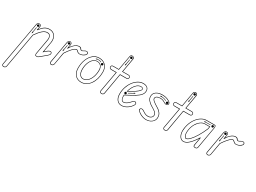

<svg xmlns="http://www.w3.org/2000/svg" viewBox="-83 -1799 4287 3215"><g transform="rotate(30 2060.5 -191.5)"><path d="M11.5 428.5Q-5 428.5 -16.5 418.8Q-28 409 -24.5 389.5L127.5 -463Q129.5 -475 136.8 -483.2Q144 -491.5 153.5 -496Q163 -500.5 172 -500.5Q188 -500.5 199.2 -490.5Q210.5 -480.5 207.5 -461.5L197.5 -405Q236 -456 276 -481.2Q316 -506.5 364.5 -506.5Q417.5 -506.5 450.2 -480.5Q483 -454.5 495.8 -412.8Q508.5 -371 500.5 -324.5L468 -133L505.5 -164.5Q513.5 -171.5 520.8 -176.5Q528 -181.5 535 -185Q542 -188.5 548.8 -190.2Q555.5 -192 561.5 -192Q575.5 -192 584.2 -184Q593 -176 593 -160Q593 -146 583.5 -132.8Q574 -119.5 555.5 -104L442 -10Q431 -1.5 422.2 1.2Q413.5 4 404 4Q378 4 373 -12.2Q368 -28.5 370 -41.5L421 -330.5Q425.5 -354.5 422.2 -377.8Q419 -401 404.5 -416.2Q390 -431.5 360 -431.5Q320.5 -431.5 276.5 -395.8Q232.5 -360 175 -276.5L56 392Q53 410.5 39 419.5Q25 428.5 11.5 428.5ZM11.5 419Q23 419 33.8 412Q44.5 405 47 391L166.5 -280.5Q224.5 -365.5 271 -403.2Q317.5 -441 360 -441Q394 -441 410.5 -423.2Q427 -405.5 431 -379.8Q435 -354 430.5 -329.5L379 -40Q377 -28 380.5 -16.5Q384 -5 404 -5Q412.5 -5 419.5 -7.2Q426.5 -9.5 436 -17L550 -111Q567.5 -125.5 575.8 -137.2Q584 -149 584 -160Q584 -172 578.5 -177.2Q573 -182.5 561.5 -182.5Q551 -182.5 538.8 -176.8Q526.5 -171 511 -157.5L455 -110L492 -326Q499.5 -371 487.5 -410Q475.5 -449 444.8 -473Q414 -497 364.5 -497Q317.5 -497 278.8 -472Q240 -447 201 -394.5Q192.5 -383.5 188.8 -384Q185 -384.5 187 -398L198.5 -463.5Q201 -477.5 193.2 -484.2Q185.5 -491 172 -491Q164.5 -491 156.8 -487.8Q149 -484.5 143.5 -478Q138 -471.5 136 -461.5L-15.5 391Q-18 405.5 -10 412.2Q-2 419 11.5 419ZM138.5 -292.5 134 -324.5 140 -324 157 -421.5 165 -420 148 -322.5 154 -321.5ZM168.5 -439.5Q160 -439.5 154 -445.5Q148 -451.5 148 -460Q148 -469 154 -475Q160 -481 168.5 -481Q177 -481 183.2 -475Q189.5 -469 189.5 -460Q189.5 -451.5 183.2 -445.5Q177 -439.5 168.5 -439.5Z M684.5 0Q674 0 665.2 -5Q656.5 -10 652 -19.8Q647.5 -29.5 650 -43L724 -459Q727.5 -479 741 -489.8Q754.5 -500.5 768.5 -500.5Q783.5 -500.5 794.8 -488.2Q806 -476 802 -452.5L792.5 -397Q815 -433 840 -457.2Q865 -481.5 890.2 -494Q915.5 -506.5 938.5 -506.5Q964 -506.5 974.5 -496.5Q985 -486.5 990.5 -476.5Q996 -466.5 1007 -466.5Q1017 -466.5 1029 -472.8Q1041 -479 1048 -484Q1063.5 -494.5 1080.5 -496.2Q1097.5 -498 1109.5 -490.8Q1121.5 -483.5 1121.5 -466.5Q1121.5 -454.5 1115.8 -444.5Q1110 -434.5 1100.2 -426.5Q1090.5 -418.5 1079 -411.5Q1060 -400 1039 -395Q1018 -390 1005.5 -390Q983 -390 968.5 -400.2Q954 -410.5 944.5 -420.8Q935 -431 926.5 -431Q916 -431 896.5 -418.8Q877 -406.5 846.2 -372Q815.5 -337.5 770.5 -270L730 -41.5Q727.5 -21.5 713.2 -10.8Q699 0 684.5 0ZM684.5 -9.5Q696.5 -9.5 707.8 -17.8Q719 -26 721.5 -43L761.5 -273.5Q808 -342.5 840.2 -378.5Q872.5 -414.5 893.5 -427.5Q914.5 -440.5 926.5 -440.5Q938 -440.5 948.8 -430Q959.5 -419.5 972.8 -409Q986 -398.5 1005.5 -398.5Q1017 -398.5 1036.5 -403.2Q1056 -408 1074 -419.5Q1091 -429.5 1101.5 -440.5Q1112 -451.5 1112 -466.5Q1112 -479 1103 -484.2Q1094 -489.5 1080.5 -487.8Q1067 -486 1053.5 -477Q1046 -472 1032.2 -464.8Q1018.5 -457.5 1007 -457.5Q991 -457.5 983.8 -467.5Q976.5 -477.5 967.8 -487.2Q959 -497 938.5 -497Q905 -497 866.2 -468.5Q827.5 -440 795 -383Q786 -368.5 782.2 -369.2Q778.5 -370 781.5 -385.5L793.5 -454Q797 -473.5 788.5 -482.5Q780 -491.5 768.5 -491.5Q757 -491.5 746.5 -483Q736 -474.5 733 -457.5L659.5 -41.5Q656 -25 663.8 -17.2Q671.5 -9.5 684.5 -9.5ZM735.5 -292.5 731 -324.5 737 -324 754 -421.5 762 -420 745 -322.5 751 -321.5ZM765 -439.5Q756.5 -439.5 750.5 -445.5Q744.5 -451.5 744.5 -460Q744.5 -469 750.5 -475Q756.5 -481 765 -481Q774 -481 780 -475Q786 -469 786 -460Q786 -451.5 780 -445.5Q774 -439.5 765 -439.5Z M1264 6Q1188 6 1143 -45Q1098 -96 1098 -182Q1098 -274.5 1127.8 -347.8Q1157.5 -421 1209 -463.8Q1260.5 -506.5 1326 -506.5Q1406.5 -506.5 1453.2 -457.8Q1500 -409 1500 -324.5Q1500 -254 1482.5 -193.8Q1465 -133.5 1433 -88.8Q1401 -44 1358 -19Q1315 6 1264 6ZM1264 -3Q1313 -3 1354.5 -27Q1396 -51 1426.5 -94.5Q1457 -138 1474 -196.5Q1491 -255 1491 -324.5Q1491 -406 1447.2 -451.5Q1403.5 -497 1326 -497Q1263.5 -497 1213.8 -456Q1164 -415 1135.5 -343.8Q1107 -272.5 1107 -182Q1107 -99 1149.2 -51Q1191.5 -3 1264 -3ZM1264 -59Q1219.5 -59 1194 -97Q1168.5 -135 1168.5 -195.5Q1168.5 -264 1189 -319.5Q1209.5 -375 1245.2 -408Q1281 -441 1326 -441Q1373.5 -441 1402.2 -408.2Q1431 -375.5 1431 -323.5Q1431 -249.5 1409.2 -189.8Q1387.5 -130 1349.8 -94.5Q1312 -59 1264 -59ZM1264 -68Q1309 -68 1344.5 -101.8Q1380 -135.5 1400.8 -193.2Q1421.5 -251 1421.5 -323.5Q1421.5 -373 1396 -402.8Q1370.5 -432.5 1326 -432.5Q1284 -432.5 1250.5 -401.2Q1217 -370 1197.5 -316.2Q1178 -262.5 1178 -195.5Q1178 -137.5 1201 -102.8Q1224 -68 1264 -68ZM1276 -461 1304 -476.5 1304.5 -470.5Q1326.5 -475 1346 -472.5Q1365.5 -470 1386.5 -459.5L1383 -452.5Q1362 -462.5 1344.5 -464.8Q1327 -467 1306 -463L1308 -458ZM1419.5 -414.5Q1410.5 -414.5 1404.5 -420.5Q1398.5 -426.5 1398.5 -435Q1398.5 -444 1404.5 -450Q1410.5 -456 1419.5 -456Q1428 -456 1434 -450Q1440 -444 1440 -435Q1440 -426.5 1434 -420.5Q1428 -414.5 1419.5 -414.5Z M1656 0.5Q1645 0.5 1635.5 -4Q1626 -8.5 1621 -17.5Q1616 -26.5 1618 -39.5L1688 -430.5H1598.5Q1575.5 -430.5 1566.2 -442Q1557 -453.5 1557 -468.5Q1557 -482.5 1566.2 -493.2Q1575.5 -504 1598.5 -504H1701L1750.5 -779.5Q1753 -795.5 1764 -804Q1775 -812.5 1788 -812.5Q1799.5 -812.5 1809.5 -807.2Q1819.5 -802 1825.2 -792Q1831 -782 1828.5 -768L1782 -504H1888Q1911 -504 1920.2 -493.2Q1929.5 -482.5 1929.5 -468.5Q1929.5 -453.5 1920.2 -442Q1911 -430.5 1888 -430.5H1769.5L1701 -35.5Q1697.5 -16.5 1684 -8Q1670.5 0.5 1656 0.5ZM1656 -9Q1668.5 -9 1678.8 -15.2Q1689 -21.5 1691.5 -37L1762 -440H1888Q1907 -440 1913.8 -448Q1920.5 -456 1920.5 -468.5Q1920.5 -480 1913.8 -487.5Q1907 -495 1888 -495H1771L1819 -769.5Q1822 -786 1812 -794.8Q1802 -803.5 1788 -803.5Q1778 -803.5 1769.8 -797Q1761.5 -790.5 1759 -777.5L1708.5 -495H1598.5Q1580 -495 1573 -487.5Q1566 -480 1566 -468.5Q1566 -456 1573 -448Q1580 -440 1598.5 -440H1699L1627 -37.5Q1624 -23 1633.2 -16Q1642.5 -9 1656 -9ZM1759.5 -604.5 1755 -637 1761 -636 1778 -733.5 1786 -732 1769 -634.5 1775 -633.5ZM1789.5 -752Q1781 -752 1775 -758.2Q1769 -764.5 1769 -773Q1769 -781.5 1775 -787.5Q1781 -793.5 1789.5 -793.5Q1798 -793.5 1804.2 -787.5Q1810.5 -781.5 1810.5 -773Q1810.5 -764.5 1804.2 -758.2Q1798 -752 1789.5 -752Z M2044.5 6Q1986 6 1951.5 -37.2Q1917 -80.5 1917 -154.5Q1917 -223.5 1938.2 -286.8Q1959.5 -350 1996.5 -399.5Q2033.5 -449 2080.8 -477.8Q2128 -506.5 2180.5 -506.5Q2229 -506.5 2259 -483Q2289 -459.5 2289 -413.5Q2289 -380 2271.8 -352.5Q2254.5 -325 2228.2 -303.5Q2202 -282 2174.2 -265.5Q2146.5 -249 2125 -237Q2097.5 -221.5 2062 -202.8Q2026.5 -184 2000 -170Q1998.5 -156 1998.5 -141.5Q1998.5 -108 2011.2 -88Q2024 -68 2046 -68Q2071.5 -68 2101 -87.2Q2130.5 -106.5 2158 -139.5Q2180 -167 2197.5 -171.8Q2215 -176.5 2228 -166.5Q2236 -161.5 2240 -152Q2244 -142.5 2240 -127.8Q2236 -113 2219.5 -91.5Q2186 -46.5 2138.5 -20.2Q2091 6 2044.5 6ZM2044.5 -3Q2089 -3 2134.2 -28.2Q2179.5 -53.5 2212.5 -97Q2234.5 -125.5 2233.5 -139Q2232.5 -152.5 2222.5 -159Q2212 -167.5 2198.5 -163Q2185 -158.5 2165 -133.5Q2136.5 -99.5 2105.2 -79.2Q2074 -59 2046 -59Q2020 -59 2005 -82.2Q1990 -105.5 1990 -141.5Q1990 -150 1990.2 -158.8Q1990.5 -167.5 1991 -176Q2018 -190 2055 -209.5Q2092 -229 2120.5 -244.5Q2141.5 -256.5 2168.8 -272.8Q2196 -289 2221.5 -309.8Q2247 -330.5 2263.5 -356.2Q2280 -382 2280 -413.5Q2280 -456 2253.2 -476.5Q2226.5 -497 2180.5 -497Q2130.5 -497 2084.8 -469.2Q2039 -441.5 2003.2 -393.8Q1967.5 -346 1947 -284.2Q1926.5 -222.5 1926.5 -154.5Q1926.5 -83 1958.2 -43Q1990 -3 2044.5 -3ZM2000 -193Q1991.5 -193 1985.2 -199Q1979 -205 1979 -213.5Q1979 -222 1985.2 -228.2Q1991.5 -234.5 2000 -234.5Q2008.5 -234.5 2014.8 -228.2Q2021 -222 2021 -213.5Q2021 -205 2014.8 -199Q2008.5 -193 2000 -193ZM2038 -229 2034 -236 2120.5 -284 2117.5 -289 2150 -295 2127 -271.5 2124.5 -277ZM2002 -243.5Q2015 -299 2040.5 -343.8Q2066 -388.5 2100 -414.8Q2134 -441 2172 -441Q2193.5 -441 2205.2 -431.2Q2217 -421.5 2217 -409Q2217 -393 2198.8 -373Q2180.5 -353 2150.5 -331.8Q2120.5 -310.5 2086 -290Q2065.5 -278 2043.5 -266Q2021.5 -254 2002 -243.5ZM2016 -261.5Q2032 -270 2048.8 -279.2Q2065.5 -288.5 2081.5 -298Q2133 -328 2170.5 -358.2Q2208 -388.5 2208 -409Q2208 -418 2199 -425.2Q2190 -432.5 2172 -432.5Q2122.5 -432.5 2080.2 -384Q2038 -335.5 2016 -261.5Z M2515.5 6Q2486.5 6 2447.2 -6.2Q2408 -18.5 2372 -46Q2354.5 -59 2341.8 -74Q2329 -89 2341.5 -109Q2347 -119 2358.2 -122.5Q2369.5 -126 2382.8 -123.2Q2396 -120.5 2407.5 -112Q2423.5 -100.5 2453 -84.2Q2482.5 -68 2515.5 -68Q2552.5 -68 2574.8 -86.5Q2597 -105 2597 -132.5Q2597 -151.5 2587.8 -164Q2578.5 -176.5 2565.5 -188Q2551 -199.5 2526.8 -214.8Q2502.5 -230 2473 -247.5Q2442.5 -266.5 2414 -300Q2385.5 -333.5 2385.5 -376.5Q2385.5 -434.5 2431.2 -467.5Q2477 -500.5 2554.5 -500.5Q2583 -500.5 2616.5 -493.8Q2650 -487 2689 -464.5Q2711 -452 2719.2 -434.2Q2727.5 -416.5 2717.5 -400.5Q2708.5 -386 2690 -384Q2671.5 -382 2651.5 -391.5Q2639 -398.5 2613 -412.5Q2587 -426.5 2554.5 -426.5Q2512 -426.5 2488.2 -413Q2464.5 -399.5 2464.5 -376.5Q2464.5 -358 2483.8 -341.2Q2503 -324.5 2526 -308.5Q2554 -288.5 2581.2 -274Q2608.5 -259.5 2632 -234.5Q2651 -216.5 2664 -192.5Q2677 -168.5 2677 -128.5Q2677 -90 2655.8 -59.5Q2634.5 -29 2598 -11.5Q2561.5 6 2515.5 6ZM2515.5 -3Q2581.5 -3 2624.8 -38.5Q2668 -74 2668 -128.5Q2668 -166.5 2656 -188.5Q2644 -210.5 2625.5 -228Q2603 -251.5 2576.5 -266.2Q2550 -281 2521 -301Q2498 -317 2476.8 -335.8Q2455.5 -354.5 2455.5 -376.5Q2455.5 -404 2482.8 -419.8Q2510 -435.5 2554.5 -435.5Q2589 -435.5 2616.2 -421Q2643.5 -406.5 2655.5 -399.5Q2673 -391.5 2688 -392.8Q2703 -394 2710 -405Q2718 -418 2710.8 -431.8Q2703.5 -445.5 2684.5 -456.5Q2647 -478.5 2614.8 -484.8Q2582.5 -491 2554.5 -491Q2479 -491 2436.8 -460.8Q2394.5 -430.5 2394.5 -376.5Q2394.5 -336.5 2421.2 -305.2Q2448 -274 2477.5 -255.5Q2507 -237.5 2531.5 -222Q2556 -206.5 2571.5 -194.5Q2585 -183 2595.5 -168.8Q2606 -154.5 2606 -132.5Q2606 -100.5 2580.5 -79.5Q2555 -58.5 2515.5 -58.5Q2480.5 -58.5 2449.2 -76Q2418 -93.5 2401.5 -105Q2387 -116 2371.2 -116Q2355.5 -116 2349.5 -105Q2340 -89.5 2350 -78Q2360 -66.5 2377.5 -53Q2413 -27 2450.2 -15Q2487.5 -3 2515.5 -3ZM2646 -435Q2624.5 -447 2600.2 -453Q2576 -459 2551 -459.5V-453.5L2520.5 -462L2551.5 -473L2551 -467Q2604 -467 2649 -441.5ZM2684.5 -399.5Q2676 -399.5 2669.8 -405.8Q2663.5 -412 2663.5 -420.5Q2663.5 -429 2669.8 -435Q2676 -441 2684.5 -441Q2693 -441 2699 -435Q2705 -429 2705 -420.5Q2705 -412 2699 -405.8Q2693 -399.5 2684.5 -399.5Z M2879.5 0.5Q2868.5 0.5 2859 -4Q2849.5 -8.5 2844.5 -17.5Q2839.5 -26.5 2841.5 -39.5L2911.5 -430.5H2822Q2799 -430.5 2789.8 -442Q2780.5 -453.5 2780.5 -468.5Q2780.5 -482.5 2789.8 -493.2Q2799 -504 2822 -504H2924.5L2974 -779.5Q2976.5 -795.5 2987.5 -804Q2998.5 -812.5 3011.5 -812.5Q3023 -812.5 3033 -807.2Q3043 -802 3048.8 -792Q3054.5 -782 3052 -768L3005.5 -504H3111.5Q3134.5 -504 3143.8 -493.2Q3153 -482.5 3153 -468.5Q3153 -453.5 3143.8 -442Q3134.5 -430.5 3111.5 -430.5H2993L2924.5 -35.5Q2921 -16.5 2907.5 -8Q2894 0.5 2879.5 0.5ZM2879.5 -9Q2892 -9 2902.2 -15.2Q2912.5 -21.5 2915 -37L2985.5 -440H3111.5Q3130.5 -440 3137.2 -448Q3144 -456 3144 -468.5Q3144 -480 3137.2 -487.5Q3130.5 -495 3111.5 -495H2994.5L3042.5 -769.5Q3045.5 -786 3035.5 -794.8Q3025.5 -803.5 3011.5 -803.5Q3001.5 -803.5 2993.2 -797Q2985 -790.5 2982.5 -777.5L2932 -495H2822Q2803.5 -495 2796.5 -487.5Q2789.5 -480 2789.5 -468.5Q2789.5 -456 2796.5 -448Q2803.5 -440 2822 -440H2922.5L2850.5 -37.5Q2847.5 -23 2856.8 -16Q2866 -9 2879.5 -9ZM2983 -604.5 2978.5 -637 2984.5 -636 3001.5 -733.5 3009.5 -732 2992.5 -634.5 2998.5 -633.5ZM3013 -752Q3004.5 -752 2998.5 -758.2Q2992.5 -764.5 2992.5 -773Q2992.5 -781.5 2998.5 -787.5Q3004.5 -793.5 3013 -793.5Q3021.5 -793.5 3027.8 -787.5Q3034 -781.5 3034 -773Q3034 -764.5 3027.8 -758.2Q3021.5 -752 3013 -752Z M3243.5 9Q3207 9 3180.2 -18.2Q3153.5 -45.5 3143 -95.2Q3132.5 -145 3144.5 -212Q3160.5 -300.5 3201.2 -365.2Q3242 -430 3295.5 -465.2Q3349 -500.5 3404 -500.5H3557.5Q3578 -500.5 3581.8 -483.8Q3585.5 -467 3582 -446.5L3510.5 -35.5Q3510 -32 3506.8 -23.5Q3503.5 -15 3494 -7.5Q3484.5 0 3464 0Q3438 0 3432.8 -14.5Q3427.5 -29 3429 -37L3453.5 -175.5Q3396.5 -84.5 3343.5 -37.8Q3290.5 9 3243.5 9ZM3243.5 0Q3288.5 0 3340.2 -46.8Q3392 -93.5 3449.5 -186Q3459.5 -202 3462.5 -196.8Q3465.5 -191.5 3464 -183L3438.5 -35Q3437 -28 3440.8 -18.5Q3444.5 -9 3464 -9Q3489 -9 3495 -20.5Q3501 -32 3501.5 -37L3573.5 -448Q3577 -467 3574.2 -479Q3571.5 -491 3557.5 -491H3404Q3351 -491 3299.2 -457Q3247.5 -423 3208.5 -360.2Q3169.5 -297.5 3153.5 -210.5Q3142 -146 3151.5 -98.8Q3161 -51.5 3185.5 -25.8Q3210 0 3243.5 0ZM3255 -55.5Q3233.5 -55.5 3218.5 -98.2Q3203.5 -141 3215.5 -212Q3228.5 -281 3259.5 -331Q3290.5 -381 3330.5 -408.2Q3370.5 -435.5 3408.5 -435.5H3509L3499.5 -382.5Q3460 -290 3415 -215.8Q3370 -141.5 3328.2 -98.5Q3286.5 -55.5 3255 -55.5ZM3255 -65Q3283.5 -65 3323.8 -106.8Q3364 -148.5 3407.8 -220.8Q3451.5 -293 3490.5 -385L3498.5 -426.5H3408.5Q3372.5 -426.5 3334.5 -400.5Q3296.5 -374.5 3266.5 -326Q3236.5 -277.5 3224 -210.5Q3213 -142.5 3225.8 -103.8Q3238.5 -65 3255 -65ZM3402 -452.5 3371 -462 3402 -472V-466H3501V-458.5H3402ZM3542 -439Q3533.5 -439 3527.2 -445Q3521 -451 3521 -459.5Q3521 -468.5 3527.2 -474.5Q3533.5 -480.5 3542 -480.5Q3550.5 -480.5 3556.5 -474.5Q3562.5 -468.5 3562.5 -459.5Q3562.5 -451 3556.5 -445Q3550.5 -439 3542 -439Z M3709 0Q3698.5 0 3689.8 -5Q3681 -10 3676.5 -19.8Q3672 -29.5 3674.5 -43L3748.5 -459Q3752 -479 3765.5 -489.8Q3779 -500.5 3793 -500.5Q3808 -500.5 3819.2 -488.2Q3830.5 -476 3826.5 -452.5L3817 -397Q3839.5 -433 3864.5 -457.2Q3889.5 -481.5 3914.8 -494Q3940 -506.5 3963 -506.5Q3988.5 -506.5 3999 -496.5Q4009.5 -486.5 4015 -476.5Q4020.5 -466.5 4031.5 -466.5Q4041.5 -466.5 4053.5 -472.8Q4065.5 -479 4072.5 -484Q4088 -494.5 4105 -496.2Q4122 -498 4134 -490.8Q4146 -483.5 4146 -466.5Q4146 -454.5 4140.2 -444.5Q4134.5 -434.5 4124.8 -426.5Q4115 -418.5 4103.5 -411.5Q4084.5 -400 4063.5 -395Q4042.5 -390 4030 -390Q4007.5 -390 3993 -400.2Q3978.5 -410.5 3969 -420.8Q3959.5 -431 3951 -431Q3940.5 -431 3921 -418.8Q3901.5 -406.5 3870.8 -372Q3840 -337.5 3795 -270L3754.5 -41.5Q3752 -21.5 3737.8 -10.8Q3723.5 0 3709 0ZM3709 -9.5Q3721 -9.5 3732.2 -17.8Q3743.5 -26 3746 -43L3786 -273.5Q3832.5 -342.5 3864.8 -378.5Q3897 -414.5 3918 -427.5Q3939 -440.5 3951 -440.5Q3962.5 -440.5 3973.2 -430Q3984 -419.5 3997.2 -409Q4010.5 -398.5 4030 -398.5Q4041.5 -398.5 4061 -403.2Q4080.5 -408 4098.5 -419.5Q4115.5 -429.5 4126 -440.5Q4136.5 -451.5 4136.5 -466.5Q4136.5 -479 4127.5 -484.2Q4118.5 -489.5 4105 -487.8Q4091.5 -486 4078 -477Q4070.5 -472 4056.8 -464.8Q4043 -457.5 4031.5 -457.5Q4015.5 -457.5 4008.2 -467.5Q4001 -477.5 3992.2 -487.2Q3983.5 -497 3963 -497Q3929.5 -497 3890.8 -468.5Q3852 -440 3819.5 -383Q3810.5 -368.5 3806.8 -369.2Q3803 -370 3806 -385.5L3818 -454Q3821.5 -473.5 3813 -482.5Q3804.5 -491.5 3793 -491.5Q3781.5 -491.5 3771 -483Q3760.5 -474.5 3757.5 -457.5L3684 -41.5Q3680.5 -25 3688.2 -17.2Q3696 -9.5 3709 -9.5ZM3760 -292.5 3755.5 -324.5 3761.5 -324 3778.5 -421.5 3786.5 -420 3769.5 -322.5 3775.5 -321.5ZM3789.5 -439.5Q3781 -439.5 3775 -445.5Q3769 -451.5 3769 -460Q3769 -469 3775 -475Q3781 -481 3789.5 -481Q3798.5 -481 3804.5 -475Q3810.5 -469 3810.5 -460Q3810.5 -451.5 3804.5 -445.5Q3798.5 -439.5 3789.5 -439.5Z"/></g></svg>

Font: Edu AU VIC WA NT Arrows
Style: Regular
Weight: 400
Designer: Tina and Corey Anderson, Eben Sorkin, Mirko Velimirovic
Foundry: Google for Education
Version: Version 1.001